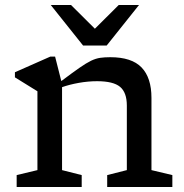

<svg xmlns="http://www.w3.org/2000/svg" viewBox="-20 -752 738 772"><path d="M411 -48 490 -68V-327.5Q490 -380 462.8 -402.8Q435.5 -425.5 370.5 -425.5Q334.5 -425.5 296.8 -418.8Q259 -412 229.5 -401.5V-68L308.5 -48V0H47V-48L130.5 -68V-385L40 -441V-461.5L182.5 -524.5H201.5L226.5 -426Q271 -459.5 299 -479Q327 -498.5 346.2 -507.8Q365.5 -517 383 -519.5Q400.5 -522 423.5 -522Q509.5 -522 549.2 -480.8Q589 -439.5 589 -358.5V-68L673 -48V0H411ZM539 -732 409 -569H314L184 -732H265.5L361.5 -636.5L457.5 -732Z"/></svg>

Font: Newsreader 6pt
Style: Regular
Weight: 400
Designer: Hugues Gentile
Foundry: Production Type
Version: Version 1.003; ttfautohint (v1.8.3)